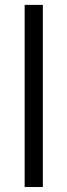

<svg xmlns="http://www.w3.org/2000/svg" viewBox="-20 -752 271 772"><path d="M79.1 0V-732.4H152.3V0Z"/></svg>

Font: Antonio Thin
Style: Regular
Weight: 250
Designer: Vernon Adams
Foundry: Vernon Adams
Version: Version 1.002